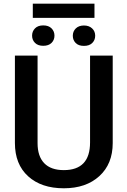

<svg xmlns="http://www.w3.org/2000/svg" viewBox="-20 -1013 692 1043"><path d="M61 0ZM592.3 -710.9V-235.8Q592.3 -122.6 519.8 -56.4Q447.3 9.8 326.7 9.8Q204.6 9.8 132.8 -55.4Q61 -120.6 61 -236.3V-710.9H184.1V-235.4Q184.1 -164.1 220.2 -126.5Q256.3 -88.9 326.7 -88.9Q469.2 -88.9 469.2 -239.3V-710.9ZM493.2 -916H158.2V-993.2H493.2ZM214.8 -875Q244.1 -875 260 -858.9Q275.9 -842.8 275.9 -819.3Q275.9 -795.9 260 -780Q244.1 -764.2 214.8 -764.2Q186 -764.2 170.2 -780Q154.3 -795.9 154.3 -819.3Q154.3 -842.8 170.2 -858.9Q186 -875 214.8 -875ZM375.5 -818.8Q375.5 -842.8 391.8 -858.6Q408.2 -874.5 436 -874.5Q463.4 -874.5 480.2 -858.9Q497.1 -843.3 497.1 -818.8Q497.1 -795.4 481.2 -779.5Q465.3 -763.7 436 -763.7Q406.7 -763.7 391.1 -779.5Q375.5 -795.4 375.5 -818.8Z"/></svg>

Font: Roboto Medium
Style: Regular
Weight: 500
Designer: Google
Version: Version 2.134; 2016; ttfautohint (v1.6)